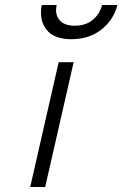

<svg xmlns="http://www.w3.org/2000/svg" viewBox="-20 -749 490 769"><path d="M215 -500H275L161 0H101ZM207 -729Q199 -692 218 -669Q237 -646 279 -646Q323 -646 351 -669Q379 -692 389 -729H450Q435 -669 386 -630.5Q337 -592 266 -592Q196 -592 166 -630.5Q136 -669 147 -729Z"/></svg>

Font: Panefresco 250wt
Style: Italic
Weight: 300
Version: Version 1.000